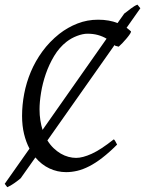

<svg xmlns="http://www.w3.org/2000/svg" viewBox="-56 -713 612 810"><path d="M110.8 -252Q110.8 -227.1 114.3 -205.3Q117.7 -183.6 123.5 -165L393.6 -549.8Q377.4 -559.6 357.4 -565.2Q337.4 -570.8 313 -570.8Q293.5 -570.8 269 -561.5Q244.6 -552.2 225.1 -537.1Q194.3 -513.2 172.6 -477.1Q150.9 -440.9 137.2 -401.1Q123.5 -361.3 117.2 -322Q110.8 -282.7 110.8 -252ZM478 -595.7Q482.9 -591.8 487.5 -588.4Q492.2 -585 496.1 -581.1Q498 -578.6 492.7 -570.3Q487.3 -562 478.8 -551.8Q470.2 -541.5 460.7 -531.5Q451.2 -521.5 444.8 -516.1L430.2 -520L427.2 -522.9L144 -120.6Q155.8 -101.6 170.2 -87.9Q184.6 -74.2 200.4 -64.9Q216.3 -55.7 232.9 -51.3Q249.5 -46.9 265.1 -46.9Q292.5 -46.9 330.8 -64.2Q369.1 -81.5 423.8 -125Q426.3 -124 428.2 -120.8Q430.2 -117.7 432.1 -114.3Q434.1 -110.8 435.5 -107.7Q437 -104.5 438 -103Q404.8 -69.8 375.7 -47.4Q346.7 -24.9 320.3 -11.5Q293.9 2 270 7.6Q246.1 13.2 223.1 13.2Q186 13.2 152.6 -2.4Q119.1 -18.1 93.3 -48.8L31.2 39.1Q26.9 43 19.5 48.6Q12.2 54.2 4.2 59.8Q-3.9 65.4 -12 70.1Q-20 74.7 -25.4 76.7L-36.1 62.5L68.4 -85.9Q53.7 -113.8 45.4 -148.2Q37.1 -182.6 37.1 -224.1Q37.1 -270 46.1 -317.6Q55.2 -365.2 74.2 -410.4Q93.3 -455.6 123 -496.3Q152.8 -537.1 193.8 -569.8Q229.5 -597.7 270.8 -613.8Q312 -629.9 357.9 -629.9Q381.8 -629.9 402.3 -626.2Q422.9 -622.6 439.9 -615.7L468.3 -655.8Q474.6 -660.2 481.7 -665.8Q488.8 -671.4 495.8 -676.8Q502.9 -682.1 510 -686.5Q517.1 -690.9 523.9 -693.4L536.1 -678.2Z"/></svg>

Font: Gentium Plus
Style: Italic
Weight: 400
Italic angle: -8°
Designer: J. Victor Gaultney, Annie Olsen, Iska Routamaa
Foundry: SIL International
Version: Version 1.510